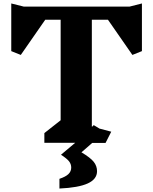

<svg xmlns="http://www.w3.org/2000/svg" viewBox="-20 -824 885 1108"><path d="M799 -529 744 -507 603 -710H510V-94L512 -93L521 -102L554 -82L622 -64L589 1H512Q488 22 450 55Q502 86 521 110Q540 134 540 164Q540 210 486.5 234.5Q433 259 323 264V208Q359 196 375 180.5Q391 165 391 143Q391 123 378.5 107Q366 91 332 69L414 0H236V-56L330 -130V-710H241L100 -507L45 -529V-804L117 -786H728L799 -804Z"/></svg>

Font: Inknut Antiqua
Style: Bold
Weight: 700
Designer: Claus Eggers Sørensen
Foundry: Claus Eggers Sørensen
Version: Version 1.003; ttfautohint (v1.8.2) -l 8 -r 50 -G 200 -x 14 